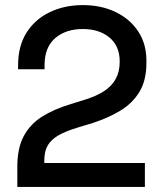

<svg xmlns="http://www.w3.org/2000/svg" viewBox="-20 -734 638 754"><path d="M48 0V-79Q48 -152 73 -199Q98 -246 144.5 -275.5Q191 -305 257 -325L318 -344Q359 -357 388.5 -376Q418 -395 434 -423.5Q450 -452 450 -490V-494Q450 -553 410 -586.5Q370 -620 305 -620Q238 -620 196.5 -584Q155 -548 155 -478V-462H51V-477Q51 -553 84 -605.5Q117 -658 175 -686Q233 -714 305 -714Q377 -714 433.5 -687Q490 -660 522.5 -611Q555 -562 555 -496V-487Q555 -419 528 -374Q501 -329 453.5 -300Q406 -271 344 -251L285 -233Q238 -219 209.5 -202.5Q181 -186 167.5 -163Q154 -140 154 -104V-94H549V0Z"/></svg>

Font: Space Grotesk Medium
Style: Regular
Weight: 500
Designer: Florian Karsten
Foundry: Florian Karsten
Version: Version 2.000